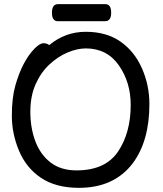

<svg xmlns="http://www.w3.org/2000/svg" viewBox="-20 -876 785 924"><path d="M486 -774H258Q230 -774 230 -815Q230 -856 259 -856H487Q515 -856 515 -815Q515 -774 486 -774ZM54 -465Q87 -581 146 -642Q172 -668 189 -668Q206 -668 217 -659Q294 -723 393 -723Q492 -723 559.5 -676Q627 -629 663 -547.5Q699 -466 699 -375Q699 -197 618 -89Q528 28 360 28Q249 28 177.5 -20Q106 -68 71.5 -150.5Q37 -233 37 -319Q37 -405 54 -465ZM348 -56Q487 -56 548 -146.5Q609 -237 609 -371Q609 -480 552 -561.5Q495 -643 393 -643Q352 -643 305.5 -623.5Q259 -604 218 -566Q177 -528 151.5 -471Q126 -414 126 -337.5Q126 -261 150 -196.5Q174 -132 223.5 -94Q273 -56 348 -56Z"/></svg>

Font: LXGW ZhenKai
Style: Regular
Weight: 400
Designer: LXGW / Fontworks Inc.
Foundry: LXGW / Fontworks Inc.
Version: Version 0.800;June 8, 2025